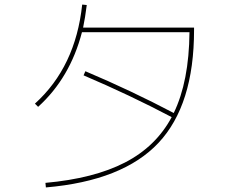

<svg xmlns="http://www.w3.org/2000/svg" viewBox="-20 -801 1040 841"><path d="M133 -347Q311 -508 340 -781L360 -779Q353 -723 344 -680H830V-670Q830 -341 674 -175Q518 -9 181 20L179 0Q391 -19 527 -89Q663 -159 732 -288Q550 -384 346 -471L354 -489Q557 -403 741 -306Q808 -444 810 -660H339Q287 -460 147 -333Z"/></svg>

Font: Mplus 1p Thin
Style: Regular
Weight: 250
Version: Version 1.061